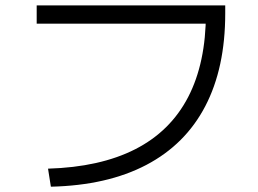

<svg xmlns="http://www.w3.org/2000/svg" viewBox="-20 -704 978 728"><path d="M760.7 -653.3 796.9 -614.3H119.1V-683.6H834V-653.3Q834 -446.3 758.3 -301.3Q682.6 -156.2 534.7 -78.6Q386.7 -1 172.9 3.9L162.1 -64.5Q359.4 -70.3 492.7 -138.2Q626 -206.1 693.4 -335.9Q760.7 -465.8 760.7 -653.3Z"/></svg>

Font: WEMIX Pretendard Variable
Style: Regular
Weight: 400
Designer: Base glyphs from Inter by Rasmus Andersson; Hangeul glyphs from Noto Sans CJK(Source Han Sans) by Jang Soo-young and Kan
Foundry: Kil Hyung-jin
Version: Version 1.000;Glyphs 3.2 (3208)